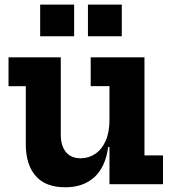

<svg xmlns="http://www.w3.org/2000/svg" viewBox="-20 -800 750 834"><path d="M455.5 -426H374V-551H607.5V-125H688V0H455.5ZM244 -551V-214Q244 -167.5 266 -140Q288 -112.5 330.5 -112.5Q365 -112.5 393.5 -131.5Q422 -150.5 438.8 -187.8Q455.5 -225 455.5 -280L482 -161.5H450Q438 -74 389.8 -30.2Q341.5 13.5 263.5 13.5Q177.5 13.5 134.8 -36Q92 -85.5 92 -173.5V-425.5H17V-551ZM154.5 -780H302V-642.5H154.5ZM362 -780H509V-642.5H362Z"/></svg>

Font: Hepta Slab
Style: Bold
Weight: 700
Designer: Michael LaGattuta
Foundry: Michael LaGattuta
Version: Version 1.100